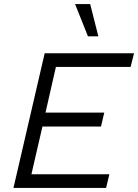

<svg xmlns="http://www.w3.org/2000/svg" viewBox="-20 -921 677 941"><path d="M46 0 199 -660H637L620 -593H254L203 -369H491L475 -301H188L134 -67H516L500 0ZM422 -901 462 -743H411L348 -901Z"/></svg>

Font: Kantumruy Pro
Style: Italic
Weight: 400
Italic angle: -13°
Designer: Sovichet Tep
Foundry: Sovichet Tep
Version: Version 1.002